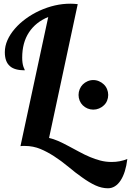

<svg xmlns="http://www.w3.org/2000/svg" viewBox="-20 -760 703 1030"><path d="M419.4 190.9Q383.8 166 348.6 136.2Q266.1 67.9 197.8 39.6Q158.2 22.9 112.8 22.9H101.6Q98.6 22.9 89.8 23.9L238.8 -668.9Q171.4 -641.1 135.3 -586.2Q99.1 -531.2 99.1 -451.2Q99.1 -420.4 106 -400.9Q107.9 -394.5 110.8 -389.6Q112.8 -386.2 112.8 -382.8Q58.6 -382.8 33.7 -404.8Q5.9 -428.2 5.9 -480Q5.9 -512.7 20 -544.7Q34.2 -576.7 60.1 -606.4Q85 -635.3 118.9 -659.9Q152.8 -684.6 191.9 -702.6Q274.9 -740.2 356.9 -740.2Q375 -740.2 397 -737.8L243.2 -20Q267.1 -14.6 291.7 -3.9Q316.4 6.8 348.1 23.9L402.8 53.2Q466.3 87.9 517.6 101.1Q546.9 108.9 579.1 108.9Q624.5 108.9 663.1 92.8Q654.3 166 627.4 207.5Q614.3 228 596.9 239Q579.6 250 559.1 250Q525.9 250 492.2 234.6Q458.5 219.2 419.4 190.9ZM424.3 -194.8Q413.6 -205.1 407.5 -219.7Q401.4 -234.4 401.4 -250.5Q401.4 -266.6 407.5 -281.5Q413.6 -296.4 424.3 -307.1Q435.1 -317.9 449.7 -324.2Q464.4 -330.6 480.5 -330.6Q496.6 -330.6 511.2 -324.2Q525.9 -317.9 537.1 -307.1Q548.3 -296.4 554.4 -281.5Q560.5 -266.6 560.5 -250.5Q560.5 -234.4 554.4 -219.7Q548.3 -205.1 537.1 -194.8Q525.9 -184.1 511.2 -178Q496.6 -171.9 480.5 -171.9Q464.4 -171.9 449.7 -178Q435.1 -184.1 424.3 -194.8Z"/></svg>

Font: Pattaya
Style: Regular
Weight: 400
Designer: Pablo Impallari / Thai characters Designed by Thanarat Vachiruckul and Suppakit Chalermlarp
Foundry: Pablo Impallari
Version: Version 2.001